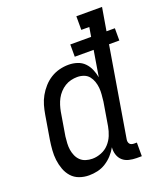

<svg xmlns="http://www.w3.org/2000/svg" viewBox="-137 -827 794 927"><g transform="rotate(-20 260.0 -363.5)"><path d="M161 8Q161 8 161 8Q161 8 161 8Q161 8 161 8Q161 8 161 8Q135 8 111.5 -0.5Q88 -9 72 -27Q56 -45 47.5 -68.5Q39 -92 36 -116.5Q33 -141 35 -167.5Q37 -194 41 -219L61 -339Q65 -363 71.5 -386Q78 -409 90 -430.5Q102 -452 119 -471Q136 -490 157 -503Q178 -516 201.5 -522Q225 -528 249 -528Q272 -528 293.5 -521Q315 -514 330 -498.5Q345 -483 353.5 -463Q362 -443 366 -421L388 -554H291V-617H398L406 -665H365V-735H497L477 -617H520V-554H467L390 -93Q389 -87 390 -81Q391 -75 394.5 -70.5Q398 -66 404 -64Q410 -62 416 -62H431V8H404Q385 8 366 3.5Q347 -1 333.5 -13Q320 -25 314 -43.5Q308 -62 310 -82Q299 -62 283 -44.5Q267 -27 247 -14.5Q227 -2 205 3Q183 8 161 8ZM204 -62Q226 -62 249 -71Q272 -80 288.5 -98Q305 -116 314 -138Q323 -160 327 -183L347 -303Q349 -321 350.5 -338.5Q352 -356 350.5 -372.5Q349 -389 343.5 -405Q338 -421 328 -433.5Q318 -446 302 -452Q286 -458 268 -458Q252 -458 235.5 -454Q219 -450 204.5 -441Q190 -432 178 -419Q166 -406 158 -391Q150 -376 145 -360Q140 -344 137 -328L117 -208Q115 -191 114 -173.5Q113 -156 115.5 -140Q118 -124 124.5 -109Q131 -94 142.5 -83Q154 -72 170 -67Q186 -62 203 -62Z"/></g></svg>

Font: Iosevka Gothic
Style: Italic
Weight: 400
Italic angle: -9°
Monospace: yes
Designer: Belleve Invis
Foundry: Belleve Invis
Version: Version 15.5.1; ttfautohint (v1.8.4)